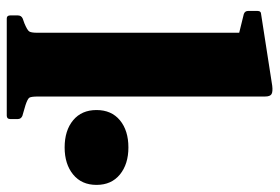

<svg xmlns="http://www.w3.org/2000/svg" viewBox="-146 -660 807 554"><g transform="rotate(90 257.0 -383.5)"><path d="M75 0V-565H259V0ZM34 0Q25 0 25 -10V-32Q25 -42 34 -46L48 -51Q67 -59 71 -64.5Q75 -70 75 -88V-180H259V-91Q259 -70 262.5 -65Q266 -60 284 -54L315 -45Q324 -41 324 -32V-10Q324 0 314 0ZM75 -564V-716L94 -666L21 -684Q12 -687 12 -697V-723Q12 -734 22 -734L228 -766Q245 -768 252 -764Q259 -760 259 -745V-564ZM406 -167Q357 -167 327.5 -191.5Q298 -216 298 -259Q298 -302 327.5 -326.5Q357 -351 406 -351Q454 -351 484 -326.5Q514 -302 514 -259Q514 -216 484 -191.5Q454 -167 406 -167Z"/></g></svg>

Font: Hahmlet ExtraBold
Style: Regular
Weight: 800
Designer: Minjoo Ham & Mark Frömberg
Foundry: hypertype
Version: Version 1.002